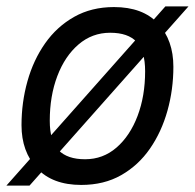

<svg xmlns="http://www.w3.org/2000/svg" viewBox="-31 -564 607 598"><path d="M222 12Q132 12 84 -40Q36 -92 36 -174Q36 -245 54.5 -311Q73 -377 109.5 -429Q146 -481 200 -511.5Q254 -542 324 -542Q414 -542 461.5 -490.5Q509 -439 509 -356Q509 -285 490.5 -219Q472 -153 436 -101Q400 -49 346.5 -18.5Q293 12 222 12ZM234 -68Q290 -68 332 -104.5Q374 -141 397.5 -203Q421 -265 421 -342Q421 -405 394.5 -433.5Q368 -462 312 -462Q256 -462 213.5 -425.5Q171 -389 147.5 -327Q124 -265 124 -188Q124 -124 151.5 -96Q179 -68 234 -68ZM-11 14 484 -544H556L61 14Z"/></svg>

Font: Geist Regular
Style: Italic
Weight: 400
Italic angle: -12°
Designer: Basement.studio, Andrés Briganti, Mateo Zaragoza
Foundry: Basement.studio, Vercel, Andrés Briganti, Guido Ferreyra, Mateo Zaragoza
Version: Version 1.500; ttfautohint (v1.8.4.7-5d5b)